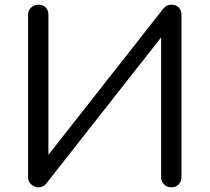

<svg xmlns="http://www.w3.org/2000/svg" viewBox="-20 -801 896 821"><path d="M145 0Q127 0 113.5 -12.5Q100 -25 100 -43V-738Q100 -757 113.5 -769Q127 -781 145 -781Q164 -781 175.5 -769Q187 -757 187 -738V-139L679 -765Q692 -781 713 -781Q732 -781 744 -769Q756 -757 756 -738V-43Q756 -25 744 -12.5Q732 0 713 0Q694 0 681.5 -12.5Q669 -25 669 -43V-641L177 -15Q172 -8 163 -4Q154 0 145 0Z"/></svg>

Font: Comfortaa Medium
Style: Regular
Weight: 500
Designer: Johan Aakerlund
Foundry: Johan Aakerlund
Version: Version 3.104; ttfautohint (v1.8.1.43-b0c9)